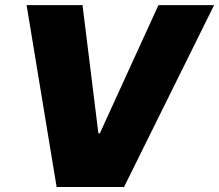

<svg xmlns="http://www.w3.org/2000/svg" viewBox="-20 -748 876 768"><path d="M310.1 -727.5 373.5 -214.8H379.4L613.8 -727.5H836.4L476.1 0H206.5L86.4 -727.5Z"/></svg>

Font: Inter Tight Black
Style: Italic
Weight: 900
Italic angle: -9.39999°
Designer: Rasmus Andersson
Foundry: rsms
Version: Version 3.004; ttfautohint (v1.8.4.7-5d5b)